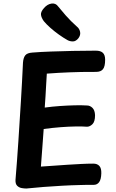

<svg xmlns="http://www.w3.org/2000/svg" viewBox="-20 -1068 665 1103"><path d="M131 15Q120 15 105 12.5Q90 10 79 -0.5Q68 -11 69 -34Q78 -142 85.5 -256Q93 -370 100 -484.5Q107 -599 112 -708Q114 -736 125 -750Q136 -764 166 -766Q215 -770 274 -772Q333 -774 398 -775.5Q463 -777 530 -777Q558 -777 571 -764.5Q584 -752 584 -725Q584 -686 571.5 -670.5Q559 -655 532 -655Q485 -655 448 -654.5Q411 -654 379 -652.5Q347 -651 316 -649.5Q285 -648 249 -645Q247 -610 245 -578.5Q243 -547 241.5 -516Q240 -485 237 -450Q281 -456 325 -459Q369 -462 409 -463Q449 -464 480 -462Q497 -462 511 -448.5Q525 -435 526 -406Q526 -369 511 -354.5Q496 -340 480 -340Q455 -342 416 -341.5Q377 -341 330 -337.5Q283 -334 231 -327Q227 -270 223 -217.5Q219 -165 215 -111Q250 -113 288.5 -116Q327 -119 367 -121.5Q407 -124 445 -126Q483 -128 516 -128Q539 -128 551 -114.5Q563 -101 562 -72Q561 -37 549.5 -21.5Q538 -6 518 -6Q498 -6 477.5 -6Q457 -6 437 -5Q390 -4 336.5 -1Q283 2 230.5 6Q178 10 131 15ZM367 -838Q344 -851 318 -869.5Q292 -888 269 -908.5Q246 -929 232 -946Q218 -965 215.5 -982.5Q213 -1000 233 -1022Q252 -1044 276 -1047.5Q300 -1051 314 -1031Q329 -1012 357.5 -979.5Q386 -947 422 -915Q436 -904 440 -885.5Q444 -867 431 -849Q416 -830 398.5 -830Q381 -830 367 -838Z"/></svg>

Font: Playpen Sans SemiBold
Style: Regular
Weight: 600
Designer: Laura Meseguer, Veronika Burian, José Scaglione
Foundry: TypeTogether
Version: Version 1.001